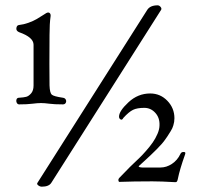

<svg xmlns="http://www.w3.org/2000/svg" viewBox="-20 -675 739 721"><path d="M443 -232Q439 -224 434 -226Q427 -229 427 -237Q427 -258 462.5 -291Q498 -324 544 -324Q582 -324 608.5 -296.5Q635 -269 635 -231Q635 -224 634 -217.5Q633 -211 631 -204.5Q629 -198 627 -193.5Q625 -189 621 -182.5Q617 -176 615 -173Q613 -170 608 -162Q603 -154 601 -152Q591 -137 568.5 -114.5Q546 -92 525 -73Q504 -54 502 -52Q499 -49 504 -47.5Q509 -46 514 -46H583Q605 -46 625.5 -59.5Q646 -73 657 -96Q661 -106 672 -104Q678 -104 675 -95Q655 -39 648 -4Q647 2 645 5.5Q643 9 640.5 9Q638 9 636 9Q585 6 552 6Q480 6 429 8Q426 9 425 4Q423 -2 429 -8Q436 -15 450 -29.5Q464 -44 468 -48Q469 -49 481 -60.5Q493 -72 503.5 -82Q514 -92 528.5 -108.5Q543 -125 553.5 -140Q564 -155 571.5 -172.5Q579 -190 579 -205Q580 -233 563 -251.5Q546 -270 522 -270Q495 -270 479.5 -262.5Q464 -255 443 -232ZM121 11 533 -638Q544 -655 572 -655Q578 -655 583 -649Q588 -643 585 -638L173 11Q164 26 137 26Q130 26 123.5 21Q117 16 121 11ZM154 -626Q162 -630 166.5 -626Q171 -622 170 -614Q166 -586 166 -544Q165 -420 166 -354Q167 -326 174.5 -319.5Q182 -313 216 -308Q224 -307 227 -301Q230 -295 227 -289Q224 -283 216 -283Q184 -283 165.5 -285.5Q147 -288 134 -288Q121 -288 101.5 -285.5Q82 -283 52 -283Q46 -283 43 -289Q40 -295 42 -301.5Q44 -308 52 -308Q69 -309 78.5 -311.5Q88 -314 97 -324.5Q106 -335 106 -354V-507Q106 -535 52 -554Q40 -559 41.5 -569.5Q43 -580 51 -581Q69 -583 87 -589.5Q105 -596 117 -603Q129 -610 140.5 -617.5Q152 -625 154 -626Z"/></svg>

Font: EB Garamond
Style: SC
Weight: 400
Version: Version 000.010